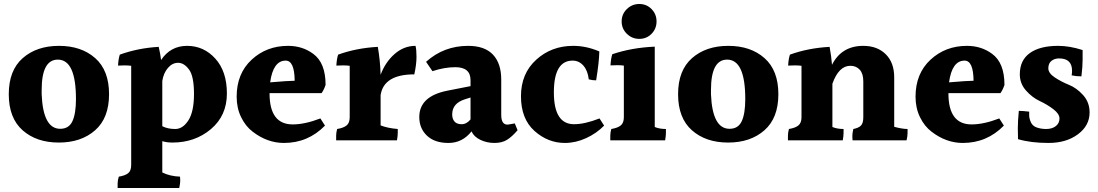

<svg xmlns="http://www.w3.org/2000/svg" viewBox="-20 -749 5508 963"><path d="M361 -252Q361 -450 270 -450Q189 -450 189 -298Q189 -287 189 -276Q196 -103 282 -103Q326 -103 343.5 -141.5Q361 -180 361 -252ZM276 -519Q388 -519 457.5 -457.5Q527 -396 527 -276.5Q527 -157 457 -95.5Q387 -34 275 -34Q163 -34 93.5 -95.5Q24 -157 24 -276.5Q24 -396 94 -457.5Q164 -519 276 -519Z M794 -116Q821 -102 859 -102Q897 -102 925 -145.5Q953 -189 953 -278Q953 -367 928 -400.5Q903 -434 873.5 -434Q844 -434 822 -408Q800 -382 794 -343ZM638 78V-419Q622 -421 605 -421Q588 -421 572 -420Q574 -455 581 -475Q672 -508 776 -514Q784 -480 788 -448Q835 -519 918.5 -519Q1002 -519 1060 -455Q1118 -391 1118 -280Q1118 -169 1038 -101.5Q958 -34 845 -34Q816 -34 794 -41V116Q832 135 883 137Q884 144 884 157.5Q884 171 879 194H570Q570 187 570 171Q570 155 576 137Q607 132 622.5 120Q638 108 638 78Z M1413 -445Q1350 -445 1335 -336L1413 -342L1458 -344Q1457 -445 1413 -445ZM1332 -282V-280Q1332 -125 1448 -125Q1509 -125 1587 -155L1610 -119Q1525 -32 1404 -32Q1321 -32 1248 -88Q1212 -115 1189.5 -161Q1167 -207 1167 -264Q1167 -380 1242 -449.5Q1317 -519 1425 -519Q1497 -519 1551 -479Q1613 -434 1613 -323Q1605 -299 1593 -282Z M2064 -519Q2069 -502 2069 -464Q2069 -426 2058 -376Q1905 -376 1889 -272V-120Q1925 -106 1975 -102Q1975 -96 1975 -82Q1975 -68 1971 -45H1666Q1666 -53 1666 -68.5Q1666 -84 1671 -102Q1702 -107 1718 -119.5Q1734 -132 1734 -161V-419Q1719 -421 1701.5 -421Q1684 -421 1667 -420Q1669 -455 1676 -475Q1767 -508 1875 -514Q1887 -445 1889 -374Q1913 -438 1959.5 -478.5Q2006 -519 2064 -519Z M2248 -175Q2248 -153 2259.5 -139.5Q2271 -126 2295.5 -126Q2320 -126 2340 -150V-260L2312 -251Q2248 -231 2248 -175ZM2345 -90Q2299 -32 2229.5 -32Q2160 -32 2121.5 -68.5Q2083 -105 2083 -162Q2083 -266 2223 -294L2340 -317V-347Q2340 -412 2264 -412Q2209 -412 2149 -392L2117 -439Q2206 -519 2328 -519Q2411 -519 2452.5 -475Q2494 -431 2494 -350V-173Q2494 -124 2525 -124Q2530 -124 2562 -130L2576 -96Q2549 -64 2523.5 -48Q2498 -32 2460 -32Q2422 -32 2389.5 -47.5Q2357 -63 2345 -90Z M2813 -32Q2728 -32 2660.5 -92.5Q2593 -153 2593 -266.5Q2593 -380 2669.5 -449.5Q2746 -519 2855 -519Q2921 -519 2986 -491Q2985 -438 2970 -346Q2951 -346 2933 -351Q2928 -395 2906 -420Q2884 -445 2852 -445Q2758 -445 2758 -285.5Q2758 -126 2859 -126Q2913 -126 2987 -155L3010 -119Q2972 -80 2919.5 -56Q2867 -32 2813 -32Z M3273 -641.5Q3273 -605 3248 -579.5Q3223 -554 3186.5 -554Q3150 -554 3124 -579.5Q3098 -605 3098 -641.5Q3098 -678 3124 -703.5Q3150 -729 3186.5 -729Q3223 -729 3248 -703.5Q3273 -678 3273 -641.5ZM3320 -102Q3320 -96 3320 -82Q3320 -68 3316 -45H3041Q3041 -53 3041 -68.5Q3041 -84 3046 -102Q3077 -107 3093 -119.5Q3109 -132 3109 -161V-420Q3094 -422 3076.5 -422Q3059 -422 3042 -421Q3044 -456 3051 -477Q3148 -510 3264 -515V-112Q3288 -102 3320 -102Z M3718 -252Q3718 -450 3627 -450Q3546 -450 3546 -298Q3546 -287 3546 -276Q3553 -103 3639 -103Q3683 -103 3700.5 -141.5Q3718 -180 3718 -252ZM3633 -519Q3745 -519 3814.5 -457.5Q3884 -396 3884 -276.5Q3884 -157 3814 -95.5Q3744 -34 3632 -34Q3520 -34 3450.5 -95.5Q3381 -157 3381 -276.5Q3381 -396 3451 -457.5Q3521 -519 3633 -519Z M4465 -361V-113Q4506 -102 4532 -102Q4532 -96 4532 -81.5Q4532 -67 4527 -45H4256Q4255 -53 4255 -67Q4255 -81 4260 -102Q4286 -107 4298 -119Q4310 -131 4310 -161V-341Q4310 -380 4292 -399.5Q4274 -419 4245 -419Q4187 -419 4155 -329V-112Q4179 -102 4211 -102Q4211 -96 4211 -82Q4211 -68 4207 -45H3932Q3932 -53 3932 -68.5Q3932 -84 3937 -102Q3968 -107 3984 -119.5Q4000 -132 4000 -161V-419Q3985 -421 3967.5 -421Q3950 -421 3933 -420Q3935 -455 3942 -475Q4033 -508 4141 -514Q4150 -465 4153 -424Q4201 -519 4310 -519Q4380 -519 4422.5 -477Q4465 -435 4465 -361Z M4818 -445Q4755 -445 4740 -336L4818 -342L4863 -344Q4862 -445 4818 -445ZM4737 -282V-280Q4737 -125 4853 -125Q4914 -125 4992 -155L5015 -119Q4930 -32 4809 -32Q4726 -32 4653 -88Q4617 -115 4594.5 -161Q4572 -207 4572 -264Q4572 -380 4647 -449.5Q4722 -519 4830 -519Q4902 -519 4956 -479Q5018 -434 5018 -323Q5010 -299 4998 -282Z M5095 -376Q5095 -447 5145.5 -483Q5196 -519 5287 -519Q5345 -519 5410 -498Q5410 -484 5410 -450Q5410 -416 5404 -366Q5378 -366 5355 -371Q5357 -383 5357 -394Q5357 -456 5292 -456Q5269 -456 5253.5 -443.5Q5238 -431 5238 -406.5Q5238 -382 5270.5 -360.5Q5303 -339 5341.5 -323.5Q5380 -308 5412.5 -272Q5445 -236 5445 -185Q5445 -119 5386.5 -75.5Q5328 -32 5239 -32Q5150 -32 5086 -51Q5085 -72 5085 -106.5Q5085 -141 5090 -193Q5110 -193 5142 -189Q5142 -186 5142 -171Q5142 -156 5149.5 -138Q5157 -120 5174 -112Q5197 -102 5227 -102Q5257 -102 5275.5 -116.5Q5294 -131 5294 -154.5Q5294 -178 5263 -201.5Q5232 -225 5194.5 -242.5Q5157 -260 5126 -295Q5095 -330 5095 -376Z"/></svg>

Font: Halant
Style: Bold
Weight: 700
Designer: Hitesh Malaviya (Devanagari), Satya Rajpurohit (Latin)
Foundry: Indian Type Foundry
Version: Version 1.101;PS 1.0;hotconv 1.0.78;makeotf.lib2.5.61930; tt